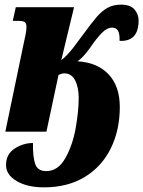

<svg xmlns="http://www.w3.org/2000/svg" viewBox="-20 -567 617 827"><path d="M6 144Q6 97 43 73Q80 49 122 49Q121 108 131.5 139Q142 170 179 170Q230 170 261.5 114Q293 58 306 -15.5Q319 -89 319 -145Q319 -191 303.5 -221Q288 -251 257 -251Q246 -251 232 -244L180 0H3L84 -389Q85 -394 89.5 -414.5Q94 -435 94 -451Q94 -465 87.5 -471Q81 -477 59 -477H35L48 -536H299L244 -308Q266 -324 296 -362L331 -409Q375 -469 397 -494.5Q419 -520 443.5 -533.5Q468 -547 502 -547Q541 -547 559 -526.5Q577 -506 577 -479Q577 -387 495 -391Q496 -422 488 -435Q480 -448 463 -448Q441 -448 418 -424.5Q395 -401 368 -361Q338 -319 314 -303Q399 -298 447.5 -247Q496 -196 496 -106Q496 -7 457.5 71.5Q419 150 345.5 195Q272 240 169 240Q98 240 52 213Q6 186 6 144Z"/></svg>

Font: Noto Serif NarrowBlack
Style: Italic
Weight: 900
Width: 4
Italic angle: -12°
Designer: Monotype Design Team
Foundry: Monotype Imaging Inc.
Version: Version 1.001